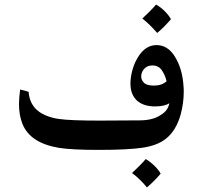

<svg xmlns="http://www.w3.org/2000/svg" viewBox="-20 -646 876 839"><path d="M781 -281Q783 -259 783 -247Q783 -194 769 -144Q749 -74 704 -39Q667 -10 603 -0.5Q539 9 412 9Q293 9 237 0Q173 -11 134 -37Q95 -63 78 -105Q63 -143 63 -191Q63 -217 68 -255L105 -245Q108 -203 132 -175Q149 -155 178 -142.5Q207 -130 239 -126Q287 -119 415 -119L589 -120Q649 -120 683 -144Q714 -162 720 -195Q700 -181 657 -181Q609 -181 580 -205Q550 -232 550 -281Q550 -307 558 -337.5Q566 -368 581 -393Q614 -449 664 -449Q713 -449 744 -399Q775 -349 781 -281ZM646 -360Q623 -360 610 -345Q597 -330 597 -312Q597 -297 609 -284.5Q621 -272 653 -272Q687 -272 708 -291Q702 -317 687.5 -338.5Q673 -360 646 -360ZM727 -562Q697 -527 667 -502Q631 -543 602 -565Q617 -579 634 -596Q651 -613 662 -626Q682 -615 700 -597Q718 -579 727 -562ZM682 113Q652 148 622 173Q591 135 557 110Q572 96 589 79Q606 62 617 49Q637 61 655 78.5Q673 96 682 113Z"/></svg>

Font: Mirza SemiBold
Style: Regular
Weight: 600
Designer: Arabic design by Kourosh Beigpour, Latin design by Eduardo Tunni, engineering by Lasse Fister
Version: Version 1.0010g